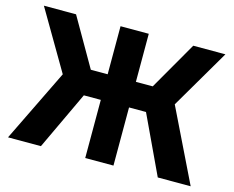

<svg xmlns="http://www.w3.org/2000/svg" viewBox="-99 -848 1208 992"><g transform="rotate(15 505.5 -352.5)"><path d="M818 0 636 -387 819 -705H991L780 -345L782 -435L994 0ZM17 0 229 -435 231 -345 20 -705H192L375 -387L193 0ZM430 0V-705H581V0ZM246 -311V-448H765V-311Z"/></g></svg>

Font: TikTok Sans 24pt
Style: Bold
Weight: 700
Version: Version 4.000